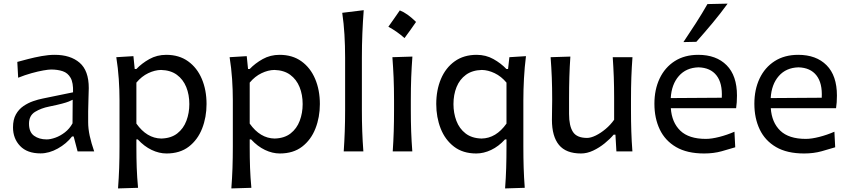

<svg xmlns="http://www.w3.org/2000/svg" viewBox="-20 -846 4743 1073"><path d="M206.5 11.2Q131.8 11.2 92.3 -30.3Q52.7 -71.8 52.7 -134.3Q52.7 -177.7 68.8 -206.5Q85 -235.4 110.6 -252.9Q136.2 -270.5 165 -280.5Q193.8 -290.5 219.2 -295.4L388.2 -330.1Q390.1 -383.8 374.5 -411.1Q358.9 -438.5 330.6 -448Q302.2 -457.5 265.6 -457.5Q251.5 -457.5 222.2 -452.4Q192.9 -447.3 156 -437Q119.1 -426.8 81.5 -411.6L76.7 -500Q101.6 -506.8 137.2 -516.1Q172.9 -525.4 211.9 -532.5Q251 -539.6 286.1 -539.6Q373.5 -539.6 424.8 -495.6Q476.1 -451.7 476.1 -354Q476.1 -330.1 474.4 -293.7Q472.7 -257.3 472.7 -224.1V-162.6Q472.7 -127 481.4 -86.7Q490.2 -46.4 506.3 0H413.6L391.6 -83.5H382.8Q351.6 -43 303 -15.9Q254.4 11.2 206.5 11.2ZM240.7 -66.9Q262.2 -66.9 289.6 -76.7Q316.9 -86.4 342.8 -106.4Q368.7 -126.5 385.3 -156.7L386.2 -288.6Q377.9 -284.2 364.7 -278.8Q351.6 -273.4 325.9 -266.6Q300.3 -259.8 254.9 -250.5Q210 -241.7 176 -220.9Q142.1 -200.2 142.1 -154.8Q142.1 -107.4 170.4 -87.2Q198.7 -66.9 240.7 -66.9Z M639.6 207Q644 148.9 646 92.8Q647.9 36.6 647.9 -28.3V-284.7Q647.9 -342.8 643.8 -404.3Q639.6 -465.8 629.9 -526.4L725.6 -532.2L732.9 -460.4H742.2Q772.5 -492.2 814.9 -515.9Q857.4 -539.6 909.2 -539.6Q981 -539.6 1031.2 -503.4Q1081.5 -467.3 1107.9 -405Q1134.3 -342.8 1134.3 -264.6Q1134.3 -190.9 1109.6 -127.9Q1085 -64.9 1035.4 -26.6Q985.8 11.7 910.6 11.7Q869.1 11.7 827.6 -8.1Q786.1 -27.8 750 -66.9H742.2V-24.4Q742.2 37.6 744.1 91.6Q746.1 145.5 751.5 203.6ZM881.3 -71.8Q936 -73.2 970.7 -100.3Q1005.4 -127.4 1021.7 -170.9Q1038.1 -214.4 1038.1 -264.2Q1038.1 -316.9 1020.8 -359.6Q1003.4 -402.3 968.5 -428Q933.6 -453.6 879.9 -455.1Q845.2 -454.6 808.3 -437Q771.5 -419.4 742.2 -384.3V-155.3Q800.3 -73.2 881.3 -71.8Z M1272.9 207Q1277.3 148.9 1279.3 92.8Q1281.2 36.6 1281.2 -28.3V-284.7Q1281.2 -342.8 1277.1 -404.3Q1272.9 -465.8 1263.2 -526.4L1358.9 -532.2L1366.2 -460.4H1375.5Q1405.8 -492.2 1448.2 -515.9Q1490.7 -539.6 1542.5 -539.6Q1614.3 -539.6 1664.6 -503.4Q1714.8 -467.3 1741.2 -405Q1767.6 -342.8 1767.6 -264.6Q1767.6 -190.9 1742.9 -127.9Q1718.3 -64.9 1668.7 -26.6Q1619.1 11.7 1543.9 11.7Q1502.4 11.7 1460.9 -8.1Q1419.4 -27.8 1383.3 -66.9H1375.5V-24.4Q1375.5 37.6 1377.4 91.6Q1379.4 145.5 1384.8 203.6ZM1514.6 -71.8Q1569.3 -73.2 1604 -100.3Q1638.7 -127.4 1655 -170.9Q1671.4 -214.4 1671.4 -264.2Q1671.4 -316.9 1654.1 -359.6Q1636.7 -402.3 1601.8 -428Q1566.9 -453.6 1513.2 -455.1Q1478.5 -454.6 1441.7 -437Q1404.8 -419.4 1375.5 -384.3V-155.3Q1433.6 -73.2 1514.6 -71.8Z M1900.9 0Q1904.8 -58.1 1906.7 -112.3Q1908.7 -166.5 1908.7 -231.9V-523.9Q1908.7 -590.3 1905 -652.3Q1901.4 -714.4 1892.6 -774.4L2012.7 -789.1Q2007.8 -725.1 2005.1 -659.7Q2002.4 -594.2 2002.4 -523.9V-231.9Q2002.4 -166.5 2004.4 -112.3Q2006.3 -58.1 2010.7 0Z M2214.3 -787.9Q2256.2 -771.8 2305.1 -723.4Q2289.5 -700.9 2273.7 -678.6Q2257.8 -656.3 2240.6 -633.2Q2199.8 -669.7 2150.4 -696.6Q2167 -720.2 2182.6 -742.2Q2198.2 -764.3 2214.3 -787.9ZM2174.8 0Q2178.7 -58.1 2180.4 -112.3Q2182.1 -166.5 2182.1 -231.9V-284.7Q2182.1 -356 2179.7 -412.4Q2177.2 -468.8 2172.9 -526.4L2284.7 -529.8Q2280.3 -470.7 2278.1 -414.1Q2275.9 -357.4 2275.9 -284.7V-231.9Q2275.9 -166.5 2277.8 -112.3Q2279.8 -58.1 2284.2 0Z M2802.7 207Q2807.1 148.9 2808.8 93.3Q2810.5 37.6 2810.5 -24.4V-66.9H2802.2Q2766.6 -27.8 2724.9 -8.1Q2683.1 11.7 2641.6 11.7Q2566.9 11.7 2517.1 -26.6Q2467.3 -64.9 2442.6 -127.9Q2418 -190.9 2418 -264.6Q2418 -342.8 2444.3 -405Q2470.7 -467.3 2521.2 -503.4Q2571.8 -539.6 2643.6 -539.6Q2695.3 -539.6 2737.5 -515.9Q2779.8 -492.2 2810.1 -460.4H2819.3L2826.7 -526.4L2919.4 -532.2Q2911.6 -470.2 2908.2 -407.2Q2904.8 -344.2 2904.8 -284.7V-28.3Q2904.8 36.6 2906.5 91.1Q2908.2 145.5 2912.6 203.6ZM2671.4 -71.8Q2752.4 -73.2 2810.5 -155.3V-384.3Q2781.2 -419.4 2744.4 -437Q2707.5 -454.6 2672.9 -455.1Q2619.1 -453.6 2584 -428Q2548.8 -402.3 2531.5 -359.6Q2514.2 -316.9 2514.2 -264.2Q2514.2 -214.4 2530.5 -170.9Q2546.9 -127.4 2581.8 -100.3Q2616.7 -73.2 2671.4 -71.8Z M3227.1 11.7Q3143.1 11.7 3103.8 -36.1Q3064.5 -84 3064.5 -176.3Q3064.5 -210.9 3065.2 -236.8Q3065.9 -262.7 3065.9 -288.1Q3065.9 -357.4 3063.7 -413.1Q3061.5 -468.8 3057.1 -526.4L3167.5 -529.8Q3163.6 -472.2 3161.9 -416.3Q3160.2 -360.4 3160.2 -298.3V-209Q3160.2 -142.6 3181.9 -108.9Q3203.6 -75.2 3260.7 -75.2Q3281.7 -75.2 3309.3 -88.6Q3336.9 -102.1 3364.5 -125.2Q3392.1 -148.4 3412.1 -176.8V-298.3Q3412.1 -360.4 3410.2 -414.6Q3408.2 -468.8 3404.3 -526.4H3514.6Q3510.3 -468.8 3508.3 -413.1Q3506.3 -357.4 3506.3 -288.1V-231.9Q3506.3 -166.5 3508.1 -112.3Q3509.8 -58.1 3514.2 0H3424.8L3419.4 -93.3H3409.2Q3389.2 -69.3 3359.1 -44.9Q3329.1 -20.5 3294.9 -4.4Q3260.7 11.7 3227.1 11.7Z M3915 11.7Q3819.8 11.7 3758.3 -24.2Q3696.8 -60.1 3667 -122.8Q3637.2 -185.5 3637.2 -266.1Q3637.2 -345.7 3666.5 -407.5Q3695.8 -469.2 3750.7 -504.4Q3805.7 -539.6 3882.3 -539.6Q3982.9 -539.6 4040.8 -481.4Q4098.6 -423.3 4098.6 -312Q4098.6 -272.5 4093.8 -241.2H3729Q3734.4 -161.6 3782 -115.7Q3829.6 -69.8 3924.8 -69.8Q3956.5 -69.8 3999.8 -80.8Q4043 -91.8 4084.5 -109.9L4088.9 -22.9Q4057.6 -13.2 4012.9 -0.7Q3968.3 11.7 3915 11.7ZM4013.7 -299.8Q4018.1 -381.3 3984.1 -424.6Q3950.2 -467.8 3883.8 -469.7Q3814.5 -467.8 3773.7 -421.1Q3732.9 -374.5 3728.5 -297.9ZM3799.3 -610.8Q3835.4 -664.6 3869.4 -717.3Q3903.3 -770 3933.6 -823.2L4046.4 -825.7Q4006.8 -771 3962.4 -717.8Q3918 -664.6 3871.6 -612.3Z M4473.6 11.7Q4378.4 11.7 4316.9 -24.2Q4255.4 -60.1 4225.6 -122.8Q4195.8 -185.5 4195.8 -266.1Q4195.8 -345.7 4225.1 -407.5Q4254.4 -469.2 4309.3 -504.4Q4364.3 -539.6 4440.9 -539.6Q4541.5 -539.6 4599.4 -481.4Q4657.2 -423.3 4657.2 -312Q4657.2 -272.5 4652.3 -241.2H4287.6Q4293 -161.6 4340.6 -115.7Q4388.2 -69.8 4483.4 -69.8Q4515.1 -69.8 4558.3 -80.8Q4601.6 -91.8 4643.1 -109.9L4647.5 -22.9Q4616.2 -13.2 4571.5 -0.7Q4526.9 11.7 4473.6 11.7ZM4572.3 -299.8Q4576.7 -381.3 4542.7 -424.6Q4508.8 -467.8 4442.4 -469.7Q4373 -467.8 4332.3 -421.1Q4291.5 -374.5 4287.1 -297.9Z"/></svg>

Font: Pinar DS1 Medium
Style: Regular
Weight: 500
Designer: Amin Abedi
Version: Version 3.000